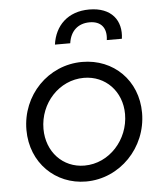

<svg xmlns="http://www.w3.org/2000/svg" viewBox="-55 -839 769 900"><g transform="rotate(-5 329.0 -389.0)"><path d="M314 12C473 12 603 -122 603 -286C603 -439 491 -548 344 -548C183 -548 56 -416 56 -253C56 -97 171 12 314 12ZM136 -251C136 -372 229 -473 345 -473C447 -473 523 -394 523 -287C523 -167 430 -63 313 -63C211 -63 136 -143 136 -251ZM224 -640H296C304 -697 340 -730 395 -730C448 -730 476 -697 468 -640H539C551 -725 503 -790 398 -790C297 -790 236 -728 224 -640Z"/></g></svg>

Font: Mluvka
Style: Italic
Weight: 400
Italic angle: -8°
Designer: Modified by Jiří Krblich, Original typeface by Gumpita Rahayu
Foundry: Gumpita Rahayu & Jiří Krblich
Version: Version 2.000;Glyphs 3.1.1 (3134)